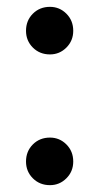

<svg xmlns="http://www.w3.org/2000/svg" viewBox="-20 -532 290 561"><path d="M126 -373Q96 -373 76 -393Q56 -413 56 -442Q56 -472 76 -492Q96 -512 126 -512Q154 -512 174 -492Q194 -472 194 -442Q194 -413 174 -393Q154 -373 126 -373ZM126 9Q96 9 76 -11Q56 -31 56 -60Q56 -90 76 -110Q96 -130 126 -130Q154 -130 174 -110Q194 -90 194 -60Q194 -31 174 -11Q154 9 126 9Z"/></svg>

Font: Fustat SemiBold
Style: Regular
Weight: 600
Designer: Mohamed Gaber, Khaled Hosny, Laura Garcia Mut
Foundry: Kief Type Foundry, Alif Type Foundry, Hard Type Foundry
Version: Version 1.007